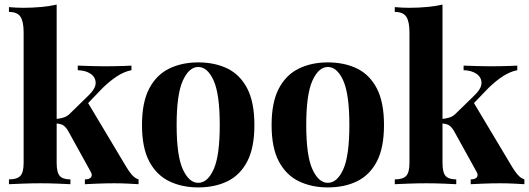

<svg xmlns="http://www.w3.org/2000/svg" viewBox="-20 -803 2307 837"><path d="M227 -783V-93Q227 -51 240.5 -36Q254 -21 287 -21V0Q268 -1 231.5 -2.5Q195 -4 157 -4Q118 -4 78.5 -2.5Q39 -1 19 0V-21Q54 -21 68.5 -36Q83 -51 83 -93V-663Q83 -708 69.5 -729.5Q56 -751 19 -751V-772Q51 -769 81 -769Q122 -769 159 -772.5Q196 -776 227 -783ZM553 -517V-497Q522 -491 491 -471Q460 -451 428 -420L351 -340L361 -359L532 -73Q543 -55 555 -41Q567 -27 584 -21V0Q569 -1 539 -2.5Q509 -4 479 -4Q442 -4 405 -2.5Q368 -1 350 0V-21Q370 -21 377 -30.5Q384 -40 375 -55L276 -234Q264 -253 252.5 -258.5Q241 -264 222 -265V-284Q243 -286 258.5 -291Q274 -296 287 -310L363 -384Q397 -416 397 -441Q397 -466 375.5 -481Q354 -496 319 -497V-517Q347 -516 380 -515Q413 -514 436 -514Q456 -514 478.5 -514.5Q501 -515 521 -515.5Q541 -516 553 -517Z M844 -531Q917 -531 972 -504Q1027 -477 1058 -417Q1089 -357 1089 -258Q1089 -159 1058 -99.5Q1027 -40 972 -13Q917 14 844 14Q773 14 717.5 -13Q662 -40 630.5 -99.5Q599 -159 599 -258Q599 -357 630.5 -417Q662 -477 717.5 -504Q773 -531 844 -531ZM844 -511Q804 -511 777 -451.5Q750 -392 750 -258Q750 -124 777 -65Q804 -6 844 -6Q885 -6 911.5 -65Q938 -124 938 -258Q938 -392 911.5 -451.5Q885 -511 844 -511Z M1409 -531Q1482 -531 1537 -504Q1592 -477 1623 -417Q1654 -357 1654 -258Q1654 -159 1623 -99.5Q1592 -40 1537 -13Q1482 14 1409 14Q1338 14 1282.5 -13Q1227 -40 1195.5 -99.5Q1164 -159 1164 -258Q1164 -357 1195.5 -417Q1227 -477 1282.5 -504Q1338 -531 1409 -531ZM1409 -511Q1369 -511 1342 -451.5Q1315 -392 1315 -258Q1315 -124 1342 -65Q1369 -6 1409 -6Q1450 -6 1476.5 -65Q1503 -124 1503 -258Q1503 -392 1476.5 -451.5Q1450 -511 1409 -511Z M1909 -783V-93Q1909 -51 1922.5 -36Q1936 -21 1969 -21V0Q1950 -1 1913.5 -2.5Q1877 -4 1839 -4Q1800 -4 1760.5 -2.5Q1721 -1 1701 0V-21Q1736 -21 1750.5 -36Q1765 -51 1765 -93V-663Q1765 -708 1751.5 -729.5Q1738 -751 1701 -751V-772Q1733 -769 1763 -769Q1804 -769 1841 -772.5Q1878 -776 1909 -783ZM2235 -517V-497Q2204 -491 2173 -471Q2142 -451 2110 -420L2033 -340L2043 -359L2214 -73Q2225 -55 2237 -41Q2249 -27 2266 -21V0Q2251 -1 2221 -2.5Q2191 -4 2161 -4Q2124 -4 2087 -2.5Q2050 -1 2032 0V-21Q2052 -21 2059 -30.5Q2066 -40 2057 -55L1958 -234Q1946 -253 1934.5 -258.5Q1923 -264 1904 -265V-284Q1925 -286 1940.5 -291Q1956 -296 1969 -310L2045 -384Q2079 -416 2079 -441Q2079 -466 2057.5 -481Q2036 -496 2001 -497V-517Q2029 -516 2062 -515Q2095 -514 2118 -514Q2138 -514 2160.5 -514.5Q2183 -515 2203 -515.5Q2223 -516 2235 -517Z"/></svg>

Font: Playfair Display
Style: Bold
Weight: 700
Designer: Claus Eggers Sørensen
Foundry: Claus Eggers Sørensen
Version: Version 1.203